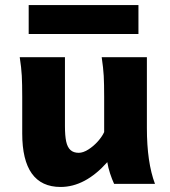

<svg xmlns="http://www.w3.org/2000/svg" viewBox="-20 -723 667 755"><path d="M401.9 -85.4Q314.9 12.2 218.3 12.2Q143.1 12.2 105.2 -40.5Q67.4 -93.3 67.4 -197.8V-341.8Q67.4 -393.1 65.7 -425Q64 -457 57.6 -498H235.4V-227.1Q235.4 -189.5 240.2 -166.7Q245.1 -144 257.1 -133.1Q269 -122.1 289.6 -122.1Q306.6 -122.1 326.9 -134.8Q347.2 -147.5 364.3 -166.5Q381.3 -185.5 389.6 -203.6V-341.8Q389.6 -394 387.9 -424.8Q386.2 -455.6 379.9 -498H557.6V-219.7Q557.6 -84.5 589.4 0H428.7Q420.4 -18.1 412.8 -41Q405.3 -64 401.9 -85.4ZM92.8 -703.1H524.4V-589.4H92.8Z"/></svg>

Font: Lesson One Extra
Style: Regular
Weight: 800
Designer: But Ko, Victor Gaultney, Annie Olsen, Julie Remington, Don Collingsworth, Eric Hays, Becca Hirsbrunner
Version: Version 1.100